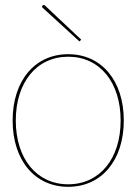

<svg xmlns="http://www.w3.org/2000/svg" viewBox="-20 -737 540 760"><path d="M301.5 -580 157.5 -715.5C154.5 -718.5 150.5 -717 149 -715.5C147.5 -714 145 -710 148 -707L294.5 -573ZM250 -522.5C118 -522.5 30 -417.5 30 -260C30 -102.5 118 2.5 250 2.5C382 2.5 470 -102.5 470 -260C470 -417.5 382 -522.5 250 -522.5ZM250 -512.5C374.5 -512.5 457.5 -411.5 457.5 -260C457.5 -108.5 374.5 -7.5 250 -7.5C125.5 -7.5 42.5 -108.5 42.5 -260C42.5 -411.5 125.5 -512.5 250 -512.5Z"/></svg>

Font: ZnikomitSC
Style: Regular
Weight: 100
Designer: gluk
Foundry: gluk
Version: Version 0.55